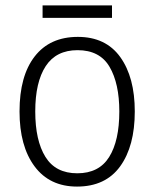

<svg xmlns="http://www.w3.org/2000/svg" viewBox="-20 -678 569 708"><path d="M477 -267Q477 -139 423 -64.5Q369 10 264 10Q163 10 107.5 -64.5Q52 -139 52 -267Q52 -398 108 -470Q164 -542 267 -542Q370 -542 423.5 -467.5Q477 -393 477 -267ZM110 -267Q110 -160 147.5 -99.5Q185 -39 265 -39Q345 -39 382.5 -99Q420 -159 420 -267Q420 -370 384 -431.5Q348 -493 266 -493Q187 -493 148.5 -434Q110 -375 110 -267ZM393 -658V-612H137V-658Z"/></svg>

Font: Noto Sans Myanmar SemiCondensed Light
Style: Regular
Weight: 300
Width: 4
Designer: Monotype Design Team
Foundry: Monotype Imaging Inc.
Version: Version 2.107; ttfautohint (v1.8.4.7-5d5b)